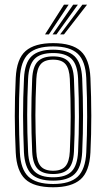

<svg xmlns="http://www.w3.org/2000/svg" viewBox="-20 -792 453 820"><path d="M207 7.8Q124.2 7.8 87.6 -27.1Q51 -62 47.2 -140.5Q43.5 -217.8 43.2 -295.6Q43 -373.5 47.2 -459.5Q51.2 -541 89.6 -574.4Q128 -607.8 207 -607.8Q287.5 -607.8 325 -573.6Q362.5 -539.5 366.2 -459.2Q369.8 -378.2 369.9 -297.9Q370 -217.5 366.2 -140.5Q362 -58.8 323.5 -25.5Q285 7.8 207 7.8ZM207 -6.2Q278.2 -6.2 311.5 -37.2Q344.8 -68.2 348.5 -141.5Q352 -214.2 352.2 -292.8Q352.5 -371.2 348.5 -458.5Q345.2 -531.5 311.9 -562.6Q278.5 -593.8 207 -593.8Q135.2 -593.8 101.9 -562.6Q68.5 -531.5 64.8 -458.5Q60.5 -369 60.9 -293.4Q61.2 -217.8 64.8 -141.2Q68.2 -69 101.4 -37.6Q134.5 -6.2 207 -6.2ZM207 -20.5Q142.5 -20.5 114 -49.1Q85.5 -77.8 82.2 -142.5Q78.8 -221.2 78.5 -296.4Q78.2 -371.5 82.5 -457.5Q85.5 -524 115.1 -551.9Q144.8 -579.8 207 -579.8Q269 -579.8 298.4 -551.9Q327.8 -524 331 -457.8Q334.5 -375.8 334.6 -299.5Q334.8 -223.2 331 -142.5Q327.8 -76.5 298.4 -48.5Q269 -20.5 207 -20.5ZM207 -34.8Q261 -34.8 285.8 -60Q310.5 -85.2 313.5 -143.8Q317 -219.5 317.1 -294Q317.2 -368.5 313.5 -456.5Q310.8 -516.8 285 -541.1Q259.2 -565.5 207 -565.5Q151.5 -565.5 127.1 -539.8Q102.8 -514 100 -456.2Q96.2 -375.8 96.1 -301.4Q96 -227 100 -143Q102.8 -84.2 127.9 -59.5Q153 -34.8 207 -34.8ZM207 -48.8Q161.8 -48.8 140.9 -70.8Q120 -92.8 117.5 -143.2Q113.8 -225.5 113.8 -299Q113.8 -372.5 117.5 -455.8Q120 -508 141.4 -529.6Q162.8 -551.2 207 -551.2Q252 -551.2 272.6 -529.1Q293.2 -507 295.8 -455.8Q299.8 -366 299.5 -291.6Q299.2 -217.2 295.8 -144.2Q293.2 -92.8 272.4 -70.8Q251.5 -48.8 207 -48.8ZM207 -62.8Q242.8 -62.8 259.4 -81.9Q276 -101 278.2 -145Q281.8 -221.2 281.9 -293.1Q282 -365 278.2 -455Q276.2 -498.2 260 -517.8Q243.8 -537.2 207 -537.2Q170.2 -537.2 153.8 -517.8Q137.2 -498.2 135.2 -455.2Q131.2 -371.5 131.2 -299.5Q131.2 -227.5 135.2 -143.8Q137.2 -101 153.9 -81.9Q170.5 -62.8 207 -62.8ZM172.2 -645 253.2 -772H273.2L188.8 -645ZM236.8 -645 331.8 -772H351.8L253.2 -645ZM204.5 -645 292.5 -772H312.5L221 -645Z"/></svg>

Font: Big Shoulders Inline Text Medium
Style: Regular
Weight: 500
Designer: Patric King
Foundry: XO Type Co
Version: Version 1.000